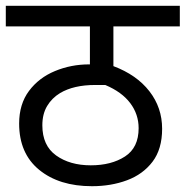

<svg xmlns="http://www.w3.org/2000/svg" viewBox="-20 -642 640 662"><path d="M600 -551H371V-414Q451 -384 495 -327.5Q539 -271 539 -198Q539 -128 506 -84.5Q473 -41 418 -20.5Q363 0 297 0Q184 0 115 -56.5Q46 -113 46 -216Q46 -283 80 -328.5Q114 -374 169.5 -397Q225 -420 287 -420H290V-551H0V-622H600ZM293 -72Q364 -72 411 -102.5Q458 -133 458 -200Q458 -248 429 -286.5Q400 -325 343 -349H308Q234 -349 187 -321Q159 -304 142.5 -276.5Q126 -249 126 -210Q126 -140 173.5 -106Q221 -72 293 -72Z"/></svg>

Font: Noto Sans
Style: Italic
Weight: 400
Italic angle: -12°
Designer: Monotype Design Team
Foundry: Monotype Imaging Inc.
Version: Version 2.013; ttfautohint (v1.8.4.7-5d5b)